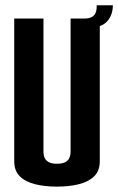

<svg xmlns="http://www.w3.org/2000/svg" viewBox="-20 -689 440 714"><path d="M191.4 5Q146.4 5 110.3 -4Q74.2 -13 53.6 -33.5Q32.9 -54 32.9 -89V-620H141.6V-123.5Q141.6 -112 145.9 -102.1Q150.3 -92.2 161.2 -86.2Q172.2 -80.1 191.4 -80.1Q212.2 -80.1 223.2 -86.2Q234.1 -92.2 238.3 -102.5Q242.5 -112.7 242.5 -123.5V-620H351.1V-89Q351.1 -54 330.3 -33.5Q309.5 -13 273.4 -4Q237.3 5 191.4 5ZM299.4 -584.8 294.1 -620Q318.2 -620 329.4 -631.7Q340.6 -643.3 339.6 -669.3H399.6Q399.6 -632.3 377.6 -608.6Q355.7 -584.8 299.4 -584.8Z"/></svg>

Font: Smooch Sans Thin
Style: Regular
Weight: 100
Designer: Robert E. Leuschke
Foundry: Robert E. Leuschke
Version: Version 1.010